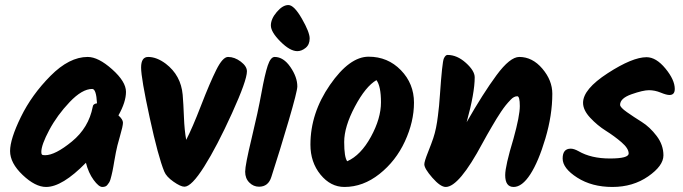

<svg xmlns="http://www.w3.org/2000/svg" viewBox="-20 -754 2709 762"><path d="M450 -296Q468 -280 468 -267Q468 -254 456 -213Q444 -172 440 -149.5Q436 -127 433.5 -114Q431 -101 430 -93.5Q429 -86 426.5 -75Q424 -64 422.5 -57.5Q421 -51 418.5 -42.5Q416 -34 413 -29.5Q410 -25 406 -20Q400 -12 386 -12Q372 -12 351.5 -40Q331 -68 321 -108Q227 -12 163 -12Q120 -12 70 -59.5Q20 -107 20 -154.5Q20 -202 63 -290Q106 -378 180.5 -453Q255 -528 328 -528Q370 -528 425 -479Q480 -430 480 -389.5Q480 -349 450 -296ZM159 -138Q199 -138 265.5 -192.5Q332 -247 348 -330Q349 -342 365 -344Q362 -401 346 -401Q306 -401 256.5 -349Q207 -297 175.5 -238Q144 -179 144 -151Q144 -143 146.5 -140.5Q149 -138 159 -138Z M885 -528Q911 -528 935.5 -509.5Q960 -491 960 -471Q960 -435 900.5 -304Q841 -173 790.5 -93Q740 -13 712 -13Q697 -13 668.5 -33Q640 -53 632 -73Q608 -131 574 -287.5Q540 -444 540 -486Q540 -528 568 -528Q602 -528 638 -501Q698 -455 705 -378Q708 -342 710 -289.5Q712 -237 719 -199Q743 -245 778 -335.5Q813 -426 838.5 -477Q864 -528 885 -528Z M1160 -551Q1131 -551 1093 -589Q1055 -627 1055 -653Q1055 -679 1078.5 -706.5Q1102 -734 1124.5 -734Q1147 -734 1178 -680Q1209 -626 1209 -601.5Q1209 -577 1193 -564Q1177 -551 1160 -551ZM1070 -528Q1105 -528 1132.5 -488Q1160 -448 1160 -411Q1160 -392 1125.5 -274.5Q1091 -157 1057 -52Q1045 -13 1008 -13Q986 -13 969.5 -29.5Q953 -46 953 -72.5Q953 -99 978.5 -204.5Q1004 -310 1017.5 -384.5Q1031 -459 1042.5 -493.5Q1054 -528 1070 -528Z M1474 -436Q1431 -411 1388.5 -331Q1346 -251 1346 -190.5Q1346 -130 1358 -114Q1412 -138 1452 -211Q1492 -284 1492 -348Q1492 -412 1474 -436ZM1347 -12Q1292 -12 1252 -61Q1212 -110 1212 -180Q1212 -305 1289.5 -417Q1367 -529 1443 -529Q1519 -529 1571 -475.5Q1623 -422 1623 -346.5Q1623 -271 1587 -193Q1551 -115 1486 -63.5Q1421 -12 1347 -12Z M2041 -528Q2093 -528 2132.5 -481.5Q2172 -435 2172 -382Q2172 -297 2144.5 -204.5Q2117 -112 2084.5 -62Q2052 -12 2018.5 -12Q1985 -12 1985 -59Q1985 -95 2018 -204Q2043 -294 2043 -333Q2043 -372 2033 -372Q2020 -372 2007.5 -359Q1995 -346 1987 -336Q1979 -326 1968.5 -310.5Q1958 -295 1950.5 -282.5Q1943 -270 1931.5 -250.5Q1920 -231 1913 -218.5Q1906 -206 1895 -186Q1802 -12 1749 -12Q1728 -12 1696 -48.5Q1664 -85 1664 -102Q1664 -113 1678.5 -149.5Q1693 -186 1699.5 -205.5Q1706 -225 1710.5 -247Q1715 -269 1718 -294.5Q1721 -320 1722.5 -334Q1724 -348 1726 -378Q1735 -508 1741.5 -522Q1748 -536 1756 -536Q1794 -536 1829 -504.5Q1864 -473 1864 -447Q1864 -385 1832 -269Q1897 -383 1950.5 -455.5Q2004 -528 2041 -528Z M2546 -527Q2584 -527 2621 -482Q2658 -437 2658 -401Q2658 -377 2637 -377Q2625 -377 2602 -386.5Q2579 -396 2555.5 -396Q2532 -396 2486.5 -380Q2441 -364 2441 -338Q2441 -328 2468 -309Q2495 -290 2527 -270Q2559 -250 2586 -214.5Q2613 -179 2613 -137.5Q2613 -96 2552.5 -54Q2492 -12 2410.5 -12Q2329 -12 2271 -49Q2213 -86 2213 -125Q2213 -164 2245 -164Q2258 -164 2276 -154Q2326 -125 2400.5 -125Q2475 -125 2475 -145Q2475 -165 2446.5 -189.5Q2418 -214 2384.5 -235Q2351 -256 2322.5 -286.5Q2294 -317 2294 -346Q2294 -400 2392 -463.5Q2490 -527 2546 -527Z"/></svg>

Font: Kalam
Style: Bold
Weight: 700
Version: Version 2.001;PS 1.0;hotconv 1.0.79;makeotf.lib2.5.61930; tt